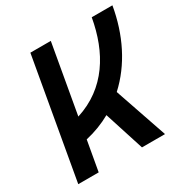

<svg xmlns="http://www.w3.org/2000/svg" viewBox="-159 -829 940 966"><g transform="rotate(-30 311.0 -346.5)"><path d="M22.9 0H141.6L172.4 -173.8C225.6 -186 274.9 -205.1 319.3 -230L393.1 0H526.9L422.4 -304.7C527.8 -400.9 595.2 -538.1 621.6 -693.4H501.5C468.8 -507.3 377 -352.5 193.4 -294.4L263.7 -693.4H145Z"/></g></svg>

Font: Cascadia Mono PL SemiBold
Style: Italic
Weight: 600
Italic angle: -10°
Monospace: yes
Designer: Aaron Bell
Foundry: Saja Typeworks
Version: Version 2404.023